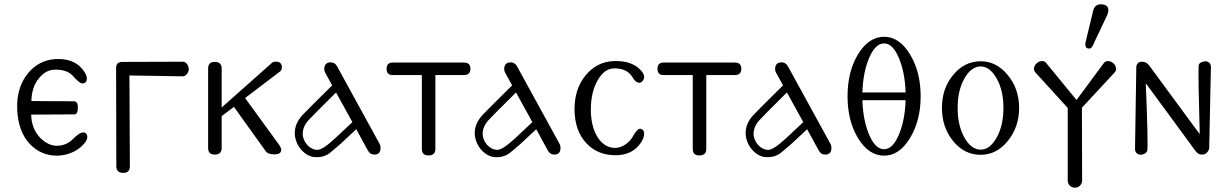

<svg xmlns="http://www.w3.org/2000/svg" viewBox="-20 -718 5701 893"><path d="M363 -330C377 -330 384 -338 384 -354C384 -365 377 -380 362 -398C333 -432 290 -447 234 -443C185 -439 143 -417 110 -377C74 -333 57 -277 60 -208C63 -141 82 -88 118 -49C154 -11 198 7 249 6C293 4 330 -11 360 -38C377 -54 386 -68 386 -80C386 -95 379 -102 366 -102C355 -102 340 -92 320 -72C300 -52 276 -41 248 -40C219 -39 192 -52 167 -77C140 -105 126 -141 125 -185L326 -186C337 -186 342 -197 342 -218C343 -237 336 -247 323 -247L126 -248C127 -291 138 -326 161 -354C182 -380 206 -393 234 -394C271 -395 299 -386 318 -366C339 -342 354 -330 363 -330Z M858 -396C858 -413 846 -431 831 -431L548 -430C529 -430 520 -420 520 -401L521 55C521 76 532 86 553 86C574 86 584 76 584 55L582 -367L829 -363C844 -362 858 -380 858 -396Z M1291 -404C1291 -420 1284 -431 1265 -431C1256 -432 1249 -430 1244 -425L1011 -218V-399C1011 -420 1000 -430 979 -430C958 -430 948 -420 948 -399V-30C948 -9 958 1 979 1C1000 1 1011 -9 1011 -30V-178L1068 -221L1215 -16C1222 -5 1236 0 1255 0C1277 0 1288 -7 1288 -21C1288 -27 1285 -34 1280 -42L1120 -262L1283 -386C1288 -390 1290 -396 1291 -404Z M1548 -409C1541 -422 1531 -428 1518 -428C1498 -428 1488 -417 1488 -396C1488 -390 1490 -384 1493 -379L1525 -321C1444 -241 1398 -195 1387 -183C1363 -157 1351 -129 1351 -99C1351 -88 1353 -76 1357 -64C1368 -28 1400 5 1436 12C1443 13 1450 13 1457 13C1476 13 1495 7 1512 -5C1516 -8 1533 -22 1563 -48L1637 -117L1691 -18C1698 -5 1708 1 1721 1C1740 1 1750 -9 1750 -30C1750 -36 1749 -42 1746 -48ZM1539 -75C1500 -39 1473 -21 1456 -21C1420 -21 1388 -59 1388 -95C1388 -118 1397 -139 1414 -158C1424 -169 1467 -213 1543 -288L1619 -150Z M2168 -398C2168 -417 2158 -427 2139 -427H1806C1787 -427 1778 -417 1778 -398C1778 -379 1787 -369 1806 -369H1942V-26C1942 -5 1952 5 1973 5C1994 5 2005 -5 2005 -26V-369H2139C2158 -369 2168 -379 2168 -398Z M2385 -409C2378 -422 2368 -428 2355 -428C2335 -428 2325 -417 2325 -396C2325 -390 2327 -384 2330 -379L2362 -321C2281 -241 2235 -195 2224 -183C2200 -157 2188 -129 2188 -99C2188 -88 2190 -76 2194 -64C2205 -28 2237 5 2273 12C2280 13 2287 13 2294 13C2313 13 2332 7 2349 -5C2353 -8 2370 -22 2400 -48L2474 -117L2528 -18C2535 -5 2545 1 2558 1C2577 1 2587 -9 2587 -30C2587 -36 2586 -42 2583 -48ZM2376 -75C2337 -39 2310 -21 2293 -21C2257 -21 2225 -59 2225 -95C2225 -118 2234 -139 2251 -158C2261 -169 2304 -213 2380 -288L2456 -150Z M2954 -333C2965 -333 2976 -348 2976 -360C2976 -368 2972 -377 2965 -386C2937 -420 2894 -436 2835 -434C2782 -432 2739 -410 2704 -368C2669 -326 2652 -273 2652 -208C2653 -142 2671 -90 2708 -51C2742 -15 2786 3 2839 4C2896 5 2937 -16 2964 -59C2972 -72 2976 -85 2976 -96C2976 -109 2970 -117 2959 -119C2949 -121 2937 -108 2922 -81C2916 -70 2906 -59 2893 -49C2876 -36 2858 -30 2840 -30C2777 -30 2728 -100 2728 -208C2728 -263 2739 -309 2760 -345C2781 -382 2807 -400 2838 -400C2878 -400 2906 -386 2923 -357C2932 -341 2943 -333 2954 -333Z M3428 -398C3428 -417 3418 -427 3399 -427H3066C3047 -427 3038 -417 3038 -398C3038 -379 3047 -369 3066 -369H3202V-26C3202 -5 3212 5 3233 5C3254 5 3265 -5 3265 -26V-369H3399C3418 -369 3428 -379 3428 -398Z M3645 -409C3638 -422 3628 -428 3615 -428C3595 -428 3585 -417 3585 -396C3585 -390 3587 -384 3590 -379L3622 -321C3541 -241 3495 -195 3484 -183C3460 -157 3448 -129 3448 -99C3448 -88 3450 -76 3454 -64C3465 -28 3497 5 3533 12C3540 13 3547 13 3554 13C3573 13 3592 7 3609 -5C3613 -8 3630 -22 3660 -48L3734 -117L3788 -18C3795 -5 3805 1 3818 1C3837 1 3847 -9 3847 -30C3847 -36 3846 -42 3843 -48ZM3636 -75C3597 -39 3570 -21 3553 -21C3517 -21 3485 -59 3485 -95C3485 -118 3494 -139 3511 -158C3521 -169 3564 -213 3640 -288L3716 -150Z M4262 -270C4262 -347 4245 -412 4212 -466C4179 -520 4139 -547 4092 -547C4045 -547 4004 -520 3971 -466C3938 -412 3922 -347 3922 -270C3922 -194 3938 -129 3971 -75C4004 -21 4045 6 4092 6C4139 6 4179 -21 4212 -75C4245 -129 4262 -194 4262 -270ZM3991 -288C3993 -352 4004 -406 4023 -450C4042 -494 4065 -516 4092 -516C4119 -516 4141 -494 4160 -450C4179 -406 4190 -352 4192 -288ZM4192 -252C4190 -188 4179 -134 4160 -90C4141 -46 4119 -24 4092 -24C4065 -24 4042 -46 4023 -90C4004 -134 3993 -188 3991 -252Z M4720 -216C4720 -276 4702 -327 4667 -369C4632 -412 4590 -433 4541 -433C4491 -433 4448 -412 4413 -369C4378 -327 4361 -276 4361 -216C4361 -156 4378 -105 4413 -62C4448 -19 4491 2 4541 2C4590 2 4632 -19 4667 -62C4702 -105 4720 -156 4720 -216ZM4647 -216C4647 -163 4637 -117 4616 -79C4595 -41 4570 -22 4541 -22C4512 -22 4486 -41 4465 -79C4444 -117 4434 -163 4434 -216C4434 -269 4444 -315 4465 -352C4486 -390 4512 -409 4541 -409C4570 -409 4595 -390 4616 -352C4637 -315 4647 -269 4647 -216Z M5166 -383C5169 -387 5171 -392 5171 -397C5171 -417 5152 -434 5133 -434C5125 -434 5119 -431 5115 -426L4987 -253L4845 -426C4841 -431 4835 -434 4827 -434C4807 -434 4789 -416 4789 -397C4789 -392 4791 -387 4794 -383L4946 -216V121C4946 140 4960 155 4979 155C4998 155 5013 140 5013 121L5012 -217ZM5126 -640C5132 -652 5135 -662 5135 -670C5135 -689 5123 -698 5099 -698C5081 -698 5069 -688 5064 -667L5031 -530C5024 -505 5029 -492 5046 -492C5055 -492 5063 -502 5070 -522Z M5612 -406C5612 -417 5608 -425 5599 -430C5594 -433 5586 -434 5575 -431C5563 -428 5556 -422 5555 -413C5553 -380 5555 -274 5560 -94L5326 -412C5317 -425 5305 -431 5292 -431C5276 -431 5267 -423 5265 -407L5259 -25C5259 -14 5264 -6 5273 -1C5278 2 5285 3 5295 0C5307 -3 5314 -9 5316 -18C5319 -35 5317 -139 5309 -331L5541 -15C5549 -4 5559 1 5570 1C5578 1 5585 -1 5590 -5C5599 -13 5603 -21 5604 -29L5612 -406Z"/></svg>

Font: GFS Decker
Style: Normal
Weight: 400
Foundry: George D. Matthiopoulos
Version: Version 1.000